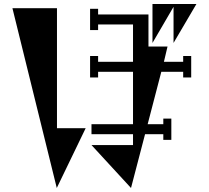

<svg xmlns="http://www.w3.org/2000/svg" viewBox="-20 -859 1040 957"><path d="M845 -645V-825L740 -645V-839H959ZM264 -818V-220H407L263 78L42 -818ZM893 -551V-580H933V-473H893V-501H784L716 -240H794V-268H834V-162H794V-190H703L633 78L436 -136H643V-190H436V-240H643V-501H469V-473H429V-580H469V-551H643V-737H469V-709H429V-815H469V-787H720V-627H815L797 -551Z"/></svg>

Font: Chokokutai
Style: Regular
Weight: 400
Designer: 108号,108go
Foundry: Font Zone 108
Version: Version 1.000; ttfautohint (v1.8.3)